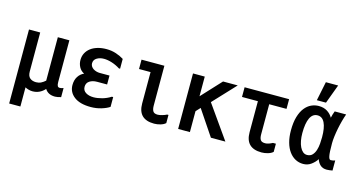

<svg xmlns="http://www.w3.org/2000/svg" viewBox="-91 -1153 3182 1704"><g transform="rotate(15 1500.0 -301.0)"><path d="M59 -526H162V-168Q162 -126 183.5 -108Q205 -90 240 -90Q265 -90 285 -100Q305 -110 324 -127V-526H430V-144Q430 -118 436 -107Q442 -96 456 -96Q461 -96 471.5 -98Q482 -100 490 -103V-20Q473 -15 459 -12.5Q445 -10 435 -10Q371 -10 343 -56Q321 -31 292.5 -17.5Q264 -4 230 -4Q213 -4 194.5 -9Q176 -14 162 -22V154H59Z M559 -150Q559 -196 579.5 -228Q600 -260 633 -274Q601 -290 585.5 -319.5Q570 -349 570 -383Q570 -418 584.5 -446Q599 -474 625 -494Q651 -514 688 -525Q725 -536 770 -536Q818 -536 859 -522Q900 -508 930 -489V-399H919Q883 -422 843.5 -434.5Q804 -447 770 -447Q732 -447 704.5 -430Q677 -413 677 -381Q677 -366 685 -353.5Q693 -341 705.5 -333Q718 -325 733.5 -320.5Q749 -316 765 -316H855V-234H763Q722 -234 694.5 -216Q667 -198 667 -163Q667 -129 695.5 -111Q724 -93 767 -93Q802 -93 844 -104.5Q886 -116 924 -140H936V-50Q908 -31 862 -17Q816 -3 765 -3Q665 -3 612 -44Q559 -85 559 -150Z M1451 -114V-39Q1434 -23 1404.5 -14.5Q1375 -6 1347 -6Q1199 -6 1199 -152V-440H1093V-526H1303V-160Q1303 -127 1314 -109Q1325 -91 1357 -91Q1373 -91 1397.5 -98Q1422 -105 1439 -114Z M1785 -321 2000 -16H1867L1711 -248L1674 -208V-16H1566V-526H1674V-345L1842 -526H1977Z M2438 -114V-39Q2421 -23 2391.5 -14.5Q2362 -6 2334 -6Q2186 -6 2186 -152V-437H2040V-526H2449V-437H2290V-160Q2290 -127 2301 -110Q2312 -93 2344 -93Q2360 -93 2377 -99Q2394 -105 2411 -114Z M2985 -14Q2973 -12 2959 -10Q2945 -8 2933 -8Q2895 -8 2873 -28.5Q2851 -49 2841 -80Q2823 -51 2791 -27Q2759 -3 2717 -3Q2678 -3 2645 -20.5Q2612 -38 2587.5 -71.5Q2563 -105 2549.5 -153.5Q2536 -202 2536 -263Q2536 -337 2551.5 -389Q2567 -441 2593 -473.5Q2619 -506 2652 -521Q2685 -536 2720 -536Q2766 -536 2798.5 -515.5Q2831 -495 2849 -463Q2856 -496 2868 -526H2973Q2962 -496 2952 -459Q2942 -422 2934.5 -384Q2927 -346 2922.5 -310Q2918 -274 2918 -247Q2918 -203 2919.5 -174.5Q2921 -146 2924.5 -129.5Q2928 -113 2933 -106Q2938 -99 2945 -99Q2950 -99 2961.5 -100.5Q2973 -102 2985 -107ZM2819 -276Q2819 -361 2797 -407Q2775 -453 2731 -453Q2686 -453 2663 -405Q2640 -357 2640 -266Q2640 -229 2646 -197Q2652 -165 2663.5 -141Q2675 -117 2691.5 -103Q2708 -89 2730 -89Q2760 -89 2778 -108Q2796 -127 2805 -155.5Q2814 -184 2816.5 -216.5Q2819 -249 2819 -276ZM2725 -756H2838L2773 -581H2689Z"/></g></svg>

Font: D2Coding
Style: Bold
Weight: 700
Monospace: yes
Designer: Yong-Rak Park; Jeong-Hwan Yoon; Sang-Min Lee;
Foundry: NHN Corporation
Version: Version 1.3.2; Build 20180524